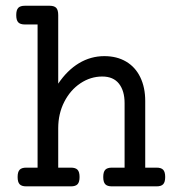

<svg xmlns="http://www.w3.org/2000/svg" viewBox="-20 -661 640 681"><path d="M186.5 -607.4V-364.3Q218.3 -411.6 260 -436.8Q301.8 -461.9 350.1 -461.9Q394.5 -461.9 427.2 -442.6Q460 -423.3 477.5 -387.2Q495.1 -351.1 495.1 -302.7V-66.4H535.2Q551.8 -66.4 558.8 -58.8Q565.9 -51.3 565.9 -33.2Q565.9 -15.1 558.8 -7.6Q551.8 0 535.2 0H377Q360.4 0 353.3 -7.6Q346.2 -15.1 346.2 -33.2Q346.2 -51.3 353.3 -58.8Q360.4 -66.4 377 -66.4H421.9V-295.4Q421.9 -338.9 401.9 -364.3Q381.8 -389.6 342.8 -389.6Q301.3 -389.6 265.4 -365.7Q229.5 -341.8 208 -299.8Q186.5 -257.8 186.5 -206.1V-66.4H231.4Q248 -66.4 255.1 -58.8Q262.2 -51.3 262.2 -33.2Q262.2 -15.1 255.1 -7.6Q248 0 231.4 0H73.2Q56.6 0 49.6 -7.6Q42.5 -15.1 42.5 -33.2Q42.5 -51.3 49.6 -58.8Q56.6 -66.4 73.2 -66.4H113.3V-574.2H68.4Q51.8 -574.2 44.7 -581.8Q37.6 -589.4 37.6 -607.4Q37.6 -625.5 44.7 -633.1Q51.8 -640.6 68.4 -640.6H155.8Q172.4 -640.6 179.4 -633.1Q186.5 -625.5 186.5 -607.4Z"/></svg>

Font: Courier Prime
Style: Regular
Weight: 400
Designer: Alan Dague-Greene, Quote-Unquote Apps
Foundry: Quote-Unquote Apps
Version: Version 3.018